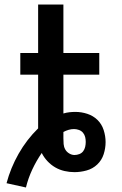

<svg xmlns="http://www.w3.org/2000/svg" viewBox="-20 -755 540 851"><path d="M95 76 9 57Q27 -11 62.5 -73.5Q98 -136 149 -186V-424H70V-520H149V-735H261V-520H420V-424H261V-252Q274 -256 287.5 -257.5Q301 -259 314 -259Q341 -259 367 -250.5Q393 -242 412 -223.5Q431 -205 439.5 -178.5Q448 -152 448 -125Q448 -98 439.5 -71.5Q431 -45 411 -26Q391 -7 364 0.5Q337 8 310 8Q288 8 266 3Q244 -2 225 -13Q206 -24 190.5 -40.5Q175 -57 165 -77Q141 -42 123 -3.5Q105 35 95 76ZM310 -68Q321 -68 331.5 -72Q342 -76 348.5 -84.5Q355 -93 357.5 -104Q360 -115 360 -126Q360 -137 357.5 -147.5Q355 -158 348 -166.5Q341 -175 330 -179Q319 -183 308 -183Q296 -183 284 -179.5Q272 -176 261 -170Q261 -163 261 -156Q261 -149 261 -142Q261 -129 262 -116.5Q263 -104 269 -93Q275 -82 286.5 -75Q298 -68 310 -68Z"/></svg>

Font: Iosevka SS08 Regular
Style: Bold
Weight: 700
Monospace: yes
Designer: Belleve Invis
Foundry: Belleve Invis
Version: Version 16.3.4; ttfautohint (v1.8.4)